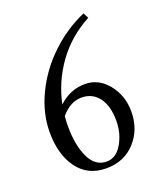

<svg xmlns="http://www.w3.org/2000/svg" viewBox="-128 -755 725 853"><g transform="rotate(-20 234.5 -329.0)"><path d="M229 11.2Q141.6 11.2 93.8 -54.2Q45.9 -119.6 45.9 -224.6Q45.9 -314.5 88.4 -403.1Q130.9 -491.7 203.9 -561.3Q276.9 -630.9 367.7 -670.4L380.9 -645Q283.7 -592.8 222.9 -508.3Q162.1 -423.8 141.1 -322.3Q194.8 -373.5 266.1 -373.5Q330.1 -373.5 374.3 -318.6Q418.5 -263.7 418.5 -189Q418.5 -104 366 -46.4Q313.5 11.2 229 11.2ZM131.3 -223.1Q131.3 -132.8 158.9 -74.7Q186.5 -16.6 240.2 -16.6Q285.2 -16.6 313.5 -64.9Q341.8 -113.3 341.8 -172.4Q341.8 -243.2 312 -282.7Q282.2 -322.3 230.5 -322.3Q178.2 -322.3 133.8 -270.5Q131.3 -244.6 131.3 -223.1Z"/></g></svg>

Font: Elstob 18pt
Style: Regular
Weight: 400
Designer: Peter S. Baker
Version: Version 1.015